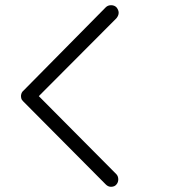

<svg xmlns="http://www.w3.org/2000/svg" viewBox="-20 -717 660 737"><path d="M386 -9 70 -327 69 -328Q65 -332 64 -334L63 -336Q62 -337 62 -339Q61 -341 61 -344Q60 -348 61 -353Q61 -354 63 -360Q65 -364 66 -365L69 -368L70 -369L386 -689Q394 -697 406.5 -697Q419 -697 427 -689Q444 -668 427 -647L129 -348L427 -48Q434 -40 434 -28.5Q434 -17 427 -9Q420 0 406 0Q395 0 386 -9Z"/></svg>

Font: Quicksand
Style: Regular
Weight: 400
Designer: Andrew Paglinawan
Foundry: Andrew Paglinawan
Version: 1.002